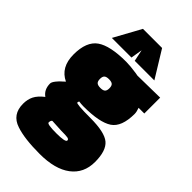

<svg xmlns="http://www.w3.org/2000/svg" viewBox="-279 -812 1121 1121"><g transform="rotate(45 281.0 -251.5)"><path d="M92 196Q12 170 12 81Q12 45 26 17Q40 -11 76 -39Q40 -64 40 -114Q40 -125 54.5 -143.5Q69 -162 84 -174L98 -187Q17 -225 17 -331Q17 -437 74.5 -477.5Q132 -518 265 -518Q298 -518 352 -510L368 -507L553 -510V-379H506Q515 -354 515 -338Q515 -230 460 -193.5Q405 -157 273 -157Q253 -157 235 -160Q231 -154 231 -148Q231 -138 349 -138Q467 -138 508.5 -103Q550 -68 550 24.5Q550 117 482 168.5Q414 220 288 220Q162 220 92 196ZM195 53Q195 66 271 66Q347 66 347 50Q347 40 334 37.5Q321 35 281 35L204 31Q195 36 195 53ZM236 -311Q245 -303 266 -303Q287 -303 296 -311Q305 -319 305 -339Q305 -359 296 -367Q287 -375 266 -375Q245 -375 236 -367Q227 -359 227 -339Q227 -319 236 -311ZM107 -557 198 -723H356L458 -557H296L281 -629L269 -557Z"/></g></svg>

Font: Titillium Web Black
Style: Regular
Weight: 900
Version: Version 1.002;PS 35.000;hotconv 1.0.70;makeotf.lib2.5.55311